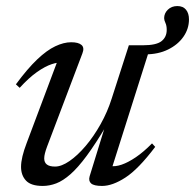

<svg xmlns="http://www.w3.org/2000/svg" viewBox="-20 -604 644 634"><path d="M276 -22 328 -190.5H332Q295.5 -129 266.5 -89.8Q237.5 -50.5 212.8 -28.8Q188 -7 165.8 1.5Q143.5 10 121 10Q82.5 10 66 -7.5Q49.5 -25 49.5 -53Q49.5 -68.5 54.2 -88.2Q59 -108 68 -131.5L175 -416.5L187.5 -397Q173 -399.5 151 -392.2Q129 -385 102 -366Q75 -347 45 -314L32.5 -325.5Q70.5 -377 102.5 -407.5Q134.5 -438 162.5 -451.2Q190.5 -464.5 215 -464.5Q239 -464.5 249.2 -455.5Q259.5 -446.5 252 -427.5L135.5 -120Q131 -108 128.5 -98.2Q126 -88.5 126 -81Q126 -67.5 134.8 -60.8Q143.5 -54 162 -54Q183 -54 209.5 -72.2Q236 -90.5 262.8 -122Q289.5 -153.5 312.2 -194Q335 -234.5 349 -279L405.5 -454.5H478L347 -41L344.5 -56Q360 -53 381.5 -60.2Q403 -67.5 428.8 -85Q454.5 -102.5 482 -130.5L492.5 -119Q437 -45.5 394.2 -17.8Q351.5 10 317 10Q290.5 10 281 1.8Q271.5 -6.5 276 -22ZM604 -540Q604 -509 585.8 -482.8Q567.5 -456.5 535 -440.5Q502.5 -424.5 459.5 -424.5H411.5L420.5 -454.5H452Q496 -454.5 513.2 -468Q530.5 -481.5 530.5 -505.5Q530.5 -519.5 526.2 -528.5Q522 -537.5 522 -544Q522 -560 534.2 -572Q546.5 -584 565.5 -584Q584.5 -584 594.2 -572Q604 -560 604 -540Z"/></svg>

Font: Newsreader 36pt
Style: Italic
Weight: 400
Italic angle: -17°
Designer: Hugues Gentile
Foundry: Production Type
Version: Version 1.003